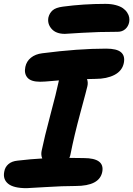

<svg xmlns="http://www.w3.org/2000/svg" viewBox="-39 -917 688 991"><path d="M295.9 -742.2Q250 -742.2 227.3 -768.1Q204.6 -793.9 210.9 -827.1Q216.3 -849.1 232.4 -863.5Q248.5 -877.9 286.1 -882.8Q392.1 -897 504.9 -897Q535.2 -897 558.6 -890.6Q582 -884.3 595.7 -874.5Q609.4 -864.7 617.7 -851.8Q626 -838.9 627.9 -826.9Q629.9 -814.9 627.9 -803.2Q623.5 -780.8 607.7 -766.8Q591.8 -752.9 568.8 -752.9Q467.8 -752.9 383.3 -747.6Q298.8 -742.2 295.9 -742.2ZM98.1 54.2Q30.8 54.2 2.9 31.2Q-24.9 8.3 -17.1 -30.8Q-13.2 -54.7 4.4 -69.8Q22 -85 51.8 -87.9Q122.6 -96.2 179.2 -99.1Q171.4 -116.7 175.8 -138.2Q189.9 -207 221.4 -325.4Q252.9 -443.8 261.2 -484.9Q262.7 -488.3 265.1 -502Q250.5 -501 229.5 -499Q208.5 -497.1 194.1 -496.1Q179.7 -495.1 168 -495.1Q120.6 -495.1 102.5 -516.4Q84.5 -537.6 91.8 -571.8Q97.7 -600.6 120.6 -619.1Q143.6 -637.7 179.2 -642.1Q364.3 -666 508.8 -666Q564 -666 585.7 -647.2Q607.4 -628.4 600.1 -591.8Q591.8 -551.3 552 -530.5Q512.2 -509.8 453.1 -509.8Q424.3 -509.8 410.2 -508.8Q416.5 -491.2 412.1 -472.2Q409.2 -458 376.2 -336.4Q343.3 -214.8 325.2 -122.1Q323.7 -111.8 318.8 -102.1Q329.1 -102.1 353.8 -101.6Q378.4 -101.1 393.1 -101.1Q502.4 -101.1 488.8 -29.8Q474.6 43 351.1 43Q284.2 43 196.8 48.6Q109.4 54.2 98.1 54.2Z"/></svg>

Font: Shantell Sans Bouncy
Style: Bold Italic
Weight: 700
Italic angle: -11.31°
Designer: Stephen Nixon, Anya Danilova, Shantell Martin
Foundry: Arrow Type
Version: Version 1.006;[9816181b4]